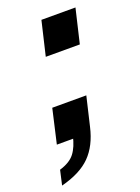

<svg xmlns="http://www.w3.org/2000/svg" viewBox="-156 -545 558 763"><g transform="rotate(-20 123.0 -163.5)"><path d="M-29 160 -15 98Q29 85 49 59Q69 33 79 -12L127 0H7L40 -144H184L155 -21Q138 53 95.5 96Q53 139 -29 160ZM85 -343 119 -487H263L229 -343Z"/></g></svg>

Font: Instrument Sans SemiBold
Style: Italic
Weight: 600
Italic angle: -13°
Designer: Rodrigo Fuenzalida
Foundry: fragTYPE
Version: Version 1.000;gftools[0.9.28]